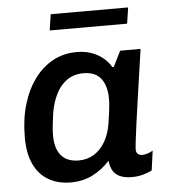

<svg xmlns="http://www.w3.org/2000/svg" viewBox="-51 -732 705 788"><g transform="rotate(-5 301.5 -337.5)"><path d="M210 10Q157 10 118 -12.5Q79 -35 58 -79.5Q37 -124 37 -190Q37 -265 55 -325.5Q73 -386 105.5 -430Q138 -474 182 -497.5Q226 -521 278 -521Q328 -521 364.5 -500.5Q401 -480 420 -447H426L458 -511H542Q536 -470 528.5 -418.5Q521 -367 513.5 -314.5Q506 -262 499.5 -216Q493 -170 489.5 -139.5Q486 -109 486 -102Q486 -89 493 -83Q500 -77 511 -77Q522 -77 535 -81.5Q548 -86 555 -91L544 -10Q531 -3 509 3.5Q487 10 461 10Q430 10 410.5 0.5Q391 -9 382 -26Q373 -43 371 -65Q340 -31 300 -10.5Q260 10 210 10ZM250 -77Q285 -77 312.5 -94Q340 -111 358.5 -142.5Q377 -174 384 -217Q391 -263 393 -283.5Q395 -304 395 -318Q395 -371 372 -401.5Q349 -432 299 -432Q260 -432 231.5 -412Q203 -392 186 -357.5Q169 -323 162 -281Q156 -238 154.5 -219.5Q153 -201 153 -188Q153 -135 177 -106Q201 -77 250 -77ZM177 -619 187 -685H506L496 -619Z"/></g></svg>

Font: Chivo Medium Medium
Style: Italic
Weight: 500
Italic angle: -8.05°
Version: Version 2.002